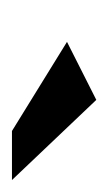

<svg xmlns="http://www.w3.org/2000/svg" viewBox="50 -691 181 321"><g transform="rotate(90 140.5 -530.5)"><path d="M199 -460 50 -552 147 -601 281 -460Z"/></g></svg>

Font: Genos Thin Black
Style: Italic
Weight: 900
Italic angle: -8°
Version: Version 1.010